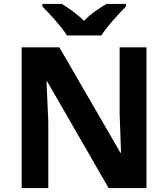

<svg xmlns="http://www.w3.org/2000/svg" viewBox="-20 -1047 853 974"><path d="M320 -867H494C522 -912 583 -978 619 -1014V-1027H520C485 -1006 440 -977 406 -941C371 -977 329 -1005 294 -1027H195V-1014C232 -977 292 -912 320 -867ZM723 -93V-807H587V-469C589 -403 592 -338 594 -272H591L281 -807H90V-93H225V-429C222 -497 219 -565 216 -633H220L531 -93Z"/></svg>

Font: Noto Sans Telugu UI
Style: Bold
Weight: 700
Designer: Jelle Bosma - Monotype Design Team
Foundry: Monotype Imaging Inc.
Version: Version 2.005